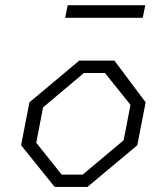

<svg xmlns="http://www.w3.org/2000/svg" viewBox="-20 -740 660 760"><path d="M196.5 0H326L523.5 -165L556.5 -335L433 -500H293.5L96.5 -335L63.5 -165ZM123.5 -175 150.5 -315 312 -451H395.5L496.5 -325L469.5 -185L307.5 -49H224ZM238 -669.5H545L555 -719.5H248Z"/></svg>

Font: Monaspace Krypton ExtraLight
Style: Italic
Weight: 200
Italic angle: -11°
Designer: Riley Cran & the Lettermatic Team
Foundry: Lettermatic
Version: Version 1.101 (Monaspace Krypton)